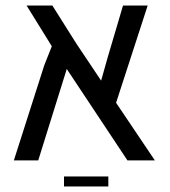

<svg xmlns="http://www.w3.org/2000/svg" viewBox="-20 -579 613 693"><path d="M539 0H440L221 -330L118 0H30L140 -344L167 -412L76 -559H169L256 -421L345 -288L369 -373L424 -559H513L399 -208ZM371 58V94H211V58Z"/></svg>

Font: Assistant ExtraLight Medium
Style: Regular
Weight: 500
Version: Version 3.000